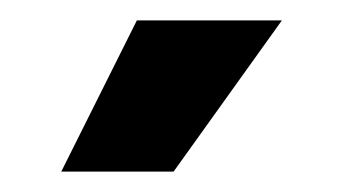

<svg xmlns="http://www.w3.org/2000/svg" viewBox="-20 -720 336 188"><path d="M150 -552H40L114 -700H256Z"/></svg>

Font: Rootstock Sans Headline
Style: Bold
Weight: 700
Designer: Florian Karsten
Foundry: Florian Karsten
Version: Version 2.000;FEAKit 1.0